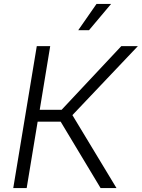

<svg xmlns="http://www.w3.org/2000/svg" viewBox="-20 -964 727 984"><path d="M47.9 0 168.5 -727.5H237.3L183.6 -401.4H295.9L601.6 -727.5H686.5L351.1 -374L577.1 0H495.6L291 -340.3H172.9L116.7 0ZM380.9 -809.1 474.6 -943.8H549.3L436 -809.1Z"/></svg>

Font: Inter 17pt Light
Style: Italic
Weight: 300
Italic angle: -9.3988°
Version: Version 4.001;git-66647c0bb